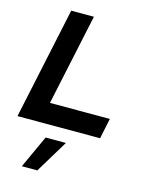

<svg xmlns="http://www.w3.org/2000/svg" viewBox="-142 -787 899 1161"><g transform="rotate(15 308.0 -207.0)"><path d="M7 0 156 -700H298L176 -128H551L524 0ZM111 286 205 81H332L208 286Z"/></g></svg>

Font: Red Hat Display ExtraBold
Style: Italic
Weight: 800
Italic angle: -12°
Designer: Pentagram, MCKL
Foundry: Pentagram, MCKL
Version: Version 1.023